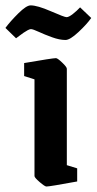

<svg xmlns="http://www.w3.org/2000/svg" viewBox="-63 -677 356 707"><path d="M178.2 -529.8Q156.2 -529.8 128.7 -539.8Q101.1 -549.8 79.6 -559.8Q58.1 -569.8 50.8 -569.8Q46.4 -569.8 38.3 -565.4Q30.3 -561 23.4 -556.2Q16.6 -551.3 7.3 -544.4Q-2 -537.6 -3.9 -536.1L-43 -574.2Q-24.9 -598.6 4.6 -627.9Q34.2 -657.2 49.8 -657.2Q74.7 -657.2 124.5 -635.5Q174.3 -613.8 182.1 -613.8Q190.4 -613.8 205.3 -625.5Q220.2 -637.2 231.9 -649.9L272.9 -610.8Q257.8 -588.9 226.3 -559.3Q194.8 -529.8 178.2 -529.8ZM107.9 9.8Q102.1 9.8 83 -6.6Q64 -22.9 64 -28.8V-384.8L25.9 -397V-444.8Q130.9 -462.9 143.1 -462.9Q148.9 -462.9 166 -446.5Q183.1 -430.2 183.1 -423.8V-68.8L221.2 -57.1V-8.8Q120.1 9.8 107.9 9.8Z"/></svg>

Font: Grenze SemiBold
Style: Regular
Weight: 600
Designer: Renata Polastri
Foundry: Omnibus-Type
Version: Version 1.002;PS 001.002;hotconv 1.0.88;makeotf.lib2.5.64775